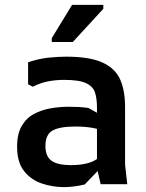

<svg xmlns="http://www.w3.org/2000/svg" viewBox="-20 -754 597 786"><path d="M392 0 377 -66V-313Q377 -350 369 -375Q361 -400 332.5 -413.5Q304 -427 243 -427Q208 -427 177 -421Q146 -415 114 -399L95 -409V-499Q139 -514 179 -518Q219 -522 251 -522Q346 -522 398.5 -498.5Q451 -475 471.5 -429.5Q492 -384 492 -316V-80L501 0ZM242 12Q196 12 152 -2.5Q108 -17 79 -53Q50 -89 50 -154Q50 -206 69 -238.5Q88 -271 119 -287.5Q150 -304 187 -310.5Q224 -317 262 -317Q281 -317 301.5 -316Q322 -315 342 -312L417 -270V-211Q390 -225 359 -230.5Q328 -236 288 -236Q224 -236 195 -219.5Q166 -203 166 -157Q166 -113 191.5 -95.5Q217 -78 269 -78Q334 -78 369 -98Q404 -118 420 -146L431 -107L327 1Q307 6 285 9Q263 12 242 12ZM278 -582H192V-598L275 -734H403V-718Z"/></svg>

Font: AR One Sans SemiBold
Style: Regular
Weight: 600
Designer: Niteesh Yadav
Foundry: Niteesh Yadav
Version: Version 1.001;gftools[0.9.33]